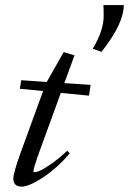

<svg xmlns="http://www.w3.org/2000/svg" viewBox="-20 -714 501 746"><path d="M374.5 -512.7 340.3 -524.4Q382.8 -595.7 382.8 -650.9Q382.8 -680.7 381.8 -694.3H460.9Q460.9 -622.1 374.5 -512.7ZM63 11.2Q48.3 11.2 40 3.2Q31.7 -4.9 31.7 -20Q31.7 -42.5 62.5 -127L147.5 -360.4L57.1 -369.1L62.5 -402.3L161.6 -395.5L227.5 -511.7L269.5 -499L230 -391.1L332 -384.3L325.7 -342.3L216.3 -353L133.8 -126.5Q109.9 -60.1 109.9 -48.8Q109.9 -44.9 113.8 -44.9Q120.6 -44.9 134 -50.3Q147.5 -55.7 177.2 -75.9Q207 -96.2 241.2 -128.4L251 -117.7Q202.1 -61 147.5 -24.9Q92.8 11.2 63 11.2Z"/></svg>

Font: Elstob 18pt
Style: Italic
Weight: 400
Italic angle: -20°
Designer: Peter S. Baker
Version: Version 1.015